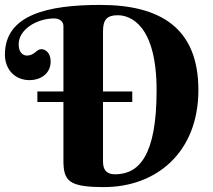

<svg xmlns="http://www.w3.org/2000/svg" viewBox="-20 -750 867 781"><path d="M238 -97C238 -13 261 11 403 11C616 11 787 -130 787 -384C787 -638 630 -730 388 -730C176 -730 0 -691 0 -528C0 -470 38 -424 101 -424C142 -424 186 -448 186 -500C186 -537 163 -550 148 -550C128 -550 121 -524 89 -524C82 -524 56 -528 56 -570C56 -630 129 -675 201 -675C219 -675 238 -665 238 -644V-378H132V-335H238ZM518 -378H399V-623C399 -672 417 -688 459 -688C511 -688 617 -648 617 -382C617 -118 546 -41 448 -41C416 -41 399 -56 399 -93V-335H518Z"/></svg>

Font: Berkshire Swash
Style: Regular
Weight: 700
Designer: Astigmatic (AOETI)
Foundry: Astigmatic (AOETI)
Version: Version 1.000